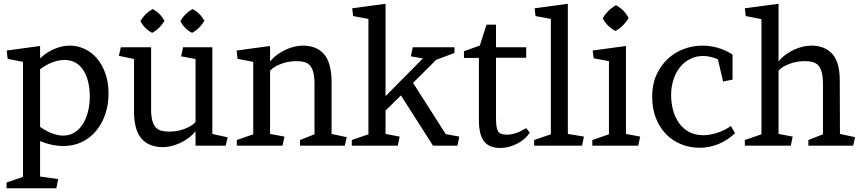

<svg xmlns="http://www.w3.org/2000/svg" viewBox="-20 -770 4554 1015"><path d="M191.9 -461.9Q231 -497.1 271.2 -512.9Q311.5 -528.8 349.6 -528.8Q391.6 -528.8 429.2 -510.5Q466.8 -492.2 494.4 -459Q522 -425.8 537.8 -379.4Q553.7 -333 553.7 -275.9Q553.7 -216.8 536.6 -166.5Q519.5 -116.2 488.5 -78.6Q457.5 -41 413.1 -19.5Q368.7 2 314.9 2Q255.9 2 191.9 -23.9V163.1L287.6 176.8L277.8 225.1H14.6V194.8L101.6 165V-442.9L20.5 -459L15.6 -502.9L191.9 -526.9ZM191.9 -99.1Q226.6 -75.2 257.1 -64.2Q287.6 -53.2 314 -53.2Q347.7 -53.2 373.8 -69.6Q399.9 -85.9 417.7 -114Q435.5 -142.1 445.1 -179.4Q454.6 -216.8 454.6 -258.8Q454.6 -348.1 419.2 -400.6Q383.8 -453.1 320.8 -453.1Q293 -453.1 260.3 -441.7Q227.5 -430.2 191.9 -403.8Z M688.5 -458 608.4 -475.1 618.7 -520H778.8V-195.8Q778.8 -158.2 784.7 -134.5Q790.5 -110.8 802.5 -97.4Q814.5 -84 832.5 -79.1Q850.6 -74.2 874.5 -74.2Q894.5 -74.2 915 -77.6Q935.5 -81.1 954.1 -88.1Q972.7 -95.2 988 -104Q1003.4 -112.8 1013.7 -125V-458L937.5 -472.2L947.8 -520H1102.5V-62L1183.6 -43.9L1172.9 0H1013.7V-76.2Q996.6 -55.2 975.1 -39.6Q953.6 -23.9 930.7 -13.4Q907.7 -2.9 884.8 2.4Q861.8 7.8 840.8 7.8Q768.6 7.8 729 -36.1Q689.5 -80.1 688.5 -175.8ZM933.6 -658.2Q956.5 -699.2 998.5 -722.2Q1038.6 -700.2 1060.5 -660.2Q1036.6 -619.1 995.6 -596.2Q954.6 -617.2 933.6 -658.2ZM722.7 -658.2Q745.6 -699.2 787.6 -722.2Q827.6 -700.2 849.6 -660.2Q825.7 -619.1 784.7 -596.2Q743.7 -617.2 722.7 -658.2Z M1732.9 -62 1813 -44.9 1802.7 0H1565.9V-29.8L1642.6 -60.1V-325.2Q1642.6 -361.8 1636.7 -386Q1630.9 -410.2 1618.9 -423.6Q1606.9 -437 1588.9 -441.9Q1570.8 -446.8 1546.9 -446.8Q1526.9 -446.8 1506.3 -443.4Q1485.8 -439.9 1467.3 -432.9Q1448.7 -425.8 1433.3 -417Q1418 -408.2 1407.7 -396V-62L1483.9 -47.9L1473.6 0H1231.9V-29.8L1318.8 -60.1V-442.9L1235.8 -459L1231 -502.9L1407.7 -526.9V-444.8Q1424.8 -465.8 1446.3 -481.4Q1467.8 -497.1 1490.7 -507.6Q1513.7 -518.1 1536.6 -523.4Q1559.6 -528.8 1580.6 -528.8Q1652.8 -528.8 1691.9 -484.9Q1731 -440.9 1732.9 -345.2Z M2018.1 -62 2092.8 -47.9 2083 0H1839.8V-29.8L1927.7 -60.1V-669.9L1846.7 -685.1L1841.8 -726.1L2018.1 -750V-261.7L2215.8 -461.4L2151.9 -472.2L2162.1 -520H2382.3V-489.7L2286.1 -454.1L2163.6 -332L2336.4 -61L2408.2 -47.9L2398.4 0H2269L2099.6 -265.6L2018.1 -185.5Z M2780.8 -68.8Q2757.8 -33.2 2713.9 -10.5Q2669.9 12.2 2625 12.2Q2591.8 12.2 2569.8 1.7Q2547.9 -8.8 2535.4 -27.8Q2522.9 -46.9 2517.3 -73Q2511.7 -99.1 2511.7 -128.9V-463.9H2432.6V-499L2516.6 -529.3L2551.8 -639.6H2602.1V-520H2761.7V-464.8H2602.1V-152.8Q2602.1 -126 2604 -107.4Q2606 -88.9 2611.8 -77.9Q2617.7 -66.9 2629.2 -62.5Q2640.6 -58.1 2659.7 -58.1Q2682.6 -58.1 2706.8 -66.2Q2731 -74.2 2761.7 -92.8Z M2981.9 -62 3066.9 -47.9 3057.1 0H2803.7V-29.8L2892.1 -60.1V-669.9L2811 -685.1L2806.2 -726.1L2981.9 -750Z M3289.1 -62 3364.3 -47.9 3354 0H3111.3V-29.8L3199.2 -60.1V-446.8L3118.2 -461.9L3113.3 -502.9L3289.1 -526.9ZM3166 -672.9Q3191.4 -716.8 3236.3 -742.2Q3280.3 -719.2 3303.2 -674.8Q3277.3 -630.9 3233.4 -606Q3212.4 -617.2 3194.8 -634.5Q3177.2 -651.9 3166 -672.9Z M3774.9 -457Q3731.9 -474.1 3696.8 -474.1Q3658.7 -474.1 3627.7 -458Q3596.7 -441.9 3574.7 -414.6Q3552.7 -387.2 3540.3 -349.1Q3527.8 -311 3527.8 -267.1Q3527.8 -227.1 3537.8 -189Q3547.9 -150.9 3568.8 -120.8Q3589.8 -90.8 3621.8 -73Q3653.8 -55.2 3697.8 -55.2Q3731.9 -55.2 3772.2 -68.1Q3812.5 -81.1 3843.8 -104L3865.7 -65.9Q3825.7 -27.8 3777.6 -8.3Q3729.5 11.2 3678.7 11.2Q3627.9 11.2 3582.3 -6.8Q3536.6 -24.9 3502.2 -59.6Q3467.8 -94.2 3447.8 -144.5Q3427.7 -194.8 3427.7 -259.8Q3427.7 -324.2 3450.2 -374Q3472.7 -423.8 3509.8 -458.5Q3546.9 -493.2 3594.7 -511Q3642.6 -528.8 3693.8 -528.8Q3734.9 -528.8 3774.7 -517.3Q3814.5 -505.9 3852.5 -481.9V-349.1L3802.7 -338.9Z M4095.7 -444.8Q4112.3 -465.8 4133.8 -481.4Q4155.3 -497.1 4178.5 -507.6Q4201.7 -518.1 4224.6 -523.4Q4247.6 -528.8 4268.6 -528.8Q4340.3 -528.8 4379.9 -484.9Q4419.4 -440.9 4419.4 -345.2L4420.4 -62L4500.5 -44.9L4490.2 0H4253.4V-29.8L4330.6 -60.1V-325.2Q4330.6 -361.8 4324.5 -386Q4318.4 -410.2 4306.4 -423.6Q4294.4 -437 4276.4 -441.9Q4258.3 -446.8 4234.4 -446.8Q4214.4 -446.8 4193.8 -443.4Q4173.3 -439.9 4154.8 -432.9Q4136.2 -425.8 4120.8 -417Q4105.5 -408.2 4095.7 -396V-62L4170.4 -47.9L4160.6 0H3917.5V-29.8L4005.4 -60.1V-668.9L3922.4 -685.1L3917.5 -726.1L4095.7 -750Z"/></svg>

Font: Brawler
Style: Regular
Weight: 400
Version: Version 1.000